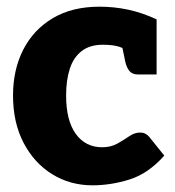

<svg xmlns="http://www.w3.org/2000/svg" viewBox="-20 -547 525 575"><path d="M257 8Q190 8 136 -25.5Q82 -59 50.5 -119.5Q19 -180 19 -261Q19 -338 49.5 -398Q80 -458 138 -492.5Q196 -527 278 -527Q322 -527 364 -518Q406 -509 449 -489V-402L376 -385Q356 -401 337 -407Q318 -413 288 -413Q249 -413 224.5 -394Q200 -375 189 -341Q178 -307 178 -261Q178 -186 207 -146Q236 -106 286 -106Q312 -106 331.5 -117Q351 -128 367 -139Q383 -150 399 -150Q409 -150 415.5 -146.5Q422 -143 427 -137L472 -81Q424 -27 368 -9.5Q312 8 257 8ZM341 -431 449 -402V-324H393Q376 -324 367.5 -334.5Q359 -345 355 -363Z"/></svg>

Font: Aleo Black
Style: Regular
Weight: 900
Designer: Alessio Laiso
Foundry: Alessio Laiso
Version: Version 2.001;gftools[0.9.29]